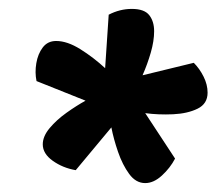

<svg xmlns="http://www.w3.org/2000/svg" viewBox="-20 -716 486 431"><path d="M306 -305Q285 -305 270 -325.5Q255 -346 245 -375Q235 -404 230 -430L150 -334Q121 -339 98.5 -355Q76 -371 76 -392Q76 -410 91.5 -428.5Q107 -447 129.5 -463Q152 -479 172 -490L62 -534Q58 -553 61.5 -574Q65 -595 76 -609.5Q87 -624 106 -624Q131 -624 160.5 -605.5Q190 -587 216 -563L224 -683Q249 -696 276 -696Q304 -696 315 -682Q326 -668 326 -646Q326 -624 318.5 -598Q311 -572 300 -547L415 -575Q428 -562 437 -544Q446 -526 446 -508Q446 -483 423.5 -472Q401 -461 368.5 -459.5Q336 -458 306 -462L373 -360Q362 -339 343.5 -322Q325 -305 306 -305Z"/></svg>

Font: Sansita Swashed
Style: Bold
Weight: 700
Designer: Pablo Cosgaya
Foundry: Omnibus-Type
Version: Version 1.003; ttfautohint (v1.8.3)